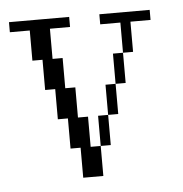

<svg xmlns="http://www.w3.org/2000/svg" viewBox="-38 -427 442 464"><g transform="rotate(-5 183.0 -195.0)"><path d="M194.8 -72.8V-146H219.2V-72.8ZM219.2 -146V-219.2H243.7V-146ZM243.7 -219.2V-292.5H268.1V-219.2ZM146 0V-72.8H121.6V-146H97.2V-219.2H72.8V-292.5H48.3V-365.7H0V-390.1H146V-365.7H97.2V-292.5H121.6V-219.2H146V-146H170.4V-72.8H194.8V0ZM268.1 -292.5V-365.7H219.2V-390.1H341.3V-365.7H292.5V-292.5Z"/></g></svg>

Font: FS Mondwest Regular
Style: Regular
Weight: 400
Designer: NZWStudios2024
Foundry: https://fontstruct.com
Version: Version 1.0